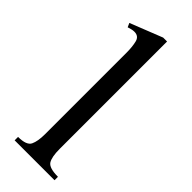

<svg xmlns="http://www.w3.org/2000/svg" viewBox="-213 -653 678 678"><g transform="rotate(45 126.0 -313.5)"><path d="M232.4 0H33.2V-17.1Q75.2 -17.1 84.5 -36.4Q93.8 -55.7 93.8 -91.3V-497.6Q93.8 -526.9 88.6 -548.6Q83.5 -570.3 61 -570.3Q54.2 -570.3 47.6 -568.6Q41 -566.9 33.2 -564.5L26.4 -579.6L147.5 -627.4H167V-91.3Q167 -50.8 177.7 -33.9Q188.5 -17.1 232.4 -17.1Z"/></g></svg>

Font: Scheherazade New Rohingya
Style: Regular
Weight: 400
Designer: SIL International
Foundry: SIL International
Version: Version 3.000 ; LngRng